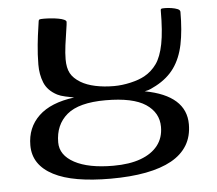

<svg xmlns="http://www.w3.org/2000/svg" viewBox="-49 -705 872 772"><g transform="rotate(-5 387.0 -319.0)"><path d="M367.3 13Q292.4 13 234.9 3.1Q177.3 -6.7 137.6 -27.3Q97.8 -47.8 77.3 -78.1Q56.9 -108.4 56.9 -148.6Q56.9 -220.2 105.4 -266.5Q153.8 -312.8 249.2 -325Q233.3 -328 213.7 -332.3Q194 -336.7 182.2 -342.8Q144 -362.8 130.5 -396.1Q117 -429.4 117.3 -469.7Q117.6 -510.4 121.6 -549.3Q125.6 -588.2 129.8 -614.9Q133.9 -641.7 133.9 -643.7Q134.5 -648.5 137.7 -649.9Q140.9 -651.3 156 -651.3Q169.6 -651.3 184.9 -650Q200.3 -648.7 214 -646.3Q227.7 -643.8 236.5 -639.8Q245.4 -635.7 245.4 -630.6Q245.4 -623.4 241.1 -596.8Q236.7 -570.1 232.5 -537.7Q228.3 -505.3 228.3 -480.8Q228.3 -446 239.8 -424.5Q251.3 -403 279.3 -386Q303.2 -371.6 337.9 -364.2Q372.6 -356.8 412.8 -356.8Q445.4 -356.8 480 -364.7Q514.6 -372.6 537.5 -385.3Q566.8 -401.6 586.6 -429.4Q606.4 -457.2 616.5 -508.1Q626.6 -558.9 626.6 -643.7Q626.6 -648.5 629.2 -649.9Q631.7 -651.3 642.8 -651.3Q656.5 -651.3 670.7 -649Q684.8 -646.8 694.9 -642.6Q704.9 -638.4 704.9 -630.6Q704.9 -555.3 693.5 -499.9Q682 -444.5 654.8 -406.4Q627.7 -368.3 580.6 -343.2Q568.1 -337.1 559.2 -332.6Q550.3 -328.1 534 -325.1Q616.7 -309.6 658 -272.6Q699.3 -235.6 699.3 -177.9Q699.3 -129.1 677.7 -93.3Q656 -57.4 614 -34Q571.9 -10.6 510 1.2Q448 13 367.3 13ZM382.5 -37.9Q448.1 -37.9 493.3 -54.6Q538.5 -71.2 562.6 -102.2Q586.7 -133.1 586.7 -177.2Q586.7 -234.5 535.4 -268.8Q484 -303 373.7 -303Q265.9 -303 217.7 -262.3Q169.5 -221.5 169.5 -150.6Q169.5 -98.9 226 -68.4Q282.6 -37.9 382.5 -37.9Z"/></g></svg>

Font: Briem Hand Thin
Style: Regular
Weight: 100
Designer: Gunnlaugur SE Briem, Eben Sorkin
Foundry: Sorkin Type Co.
Version: Version 1.003